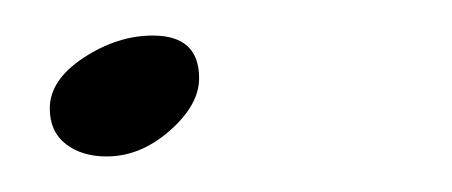

<svg xmlns="http://www.w3.org/2000/svg" viewBox="-20 -78 254 108"><path d="M8 -17Q8 -33 27 -45.5Q46 -58 66 -58Q92 -58 92 -34Q92 -19 75.5 -4.5Q59 10 40 10Q26 10 17 3Q8 -4 8 -17Z"/></svg>

Font: Dancing Script
Style: Regular
Weight: 400
Designer: Pablo Impallari
Foundry: Pablo Impallari
Version: Version 2.000